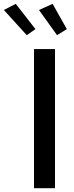

<svg xmlns="http://www.w3.org/2000/svg" viewBox="-98 -984 387 1004"><path d="M41.9 -800.1 -77.8 -931.8 -15.6 -963.8 87.4 -831.7ZM200.3 -800.1 105.8 -931.8 177.2 -963.8 251.4 -831.7ZM189.6 -727.3V0H79.9V-727.3Z"/></svg>

Font: TID UI Medium
Style: Regular
Weight: 500
Designer: The TID Project Authors
Foundry: Bakken & Bæck
Version: Version 1.001;hotconv 1.0.109;makeotfexe 2.5.65596